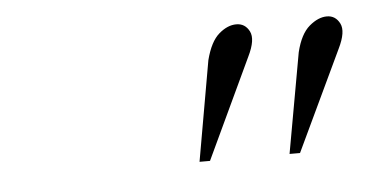

<svg xmlns="http://www.w3.org/2000/svg" viewBox="-29 -640 529 276"><g transform="rotate(-5 235.5 -502.0)"><path d="M462.9 -550.3 394.5 -405.8H379.4L405.3 -550.3Q411.6 -576.2 424.6 -587.2Q437.5 -598.1 450 -598.1Q462.4 -598.1 468.5 -586.2Q474.6 -574.2 462.9 -550.3ZM332.5 -550.3 264.6 -405.8H249.5L274.9 -550.3Q281.7 -576.7 294.2 -587.4Q306.6 -598.1 319.3 -598.1Q332 -598.1 338.1 -586.2Q344.2 -574.2 332.5 -550.3Z"/></g></svg>

Font: RIT Rachana
Style: Italic
Weight: 400
Designer: Hussain KH
Version: 1.5.2